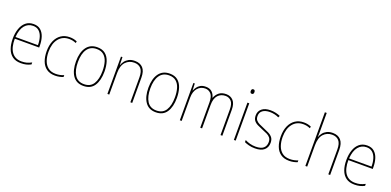

<svg xmlns="http://www.w3.org/2000/svg" viewBox="-0 -1652 5204 2554"><g transform="rotate(20 2601.5 -375.0)"><path d="M253 -538Q315 -538 353 -504.5Q391 -471 408.5 -416Q426 -361 426 -295V-269H81Q80 -146 127.5 -80.5Q175 -15 266 -15Q306 -15 337 -23Q368 -31 407 -51V-23Q375 -6 341.5 2Q308 10 266 10Q192 10 145.5 -24.5Q99 -59 77 -120Q55 -181 55 -261Q55 -338 76.5 -401Q98 -464 142 -501Q186 -538 253 -538ZM253 -513Q181 -513 135.5 -457.5Q90 -402 82 -293H400Q400 -356 384.5 -406Q369 -456 336.5 -484.5Q304 -513 253 -513Z M750 10Q676 10 628.5 -24.5Q581 -59 558.5 -119.5Q536 -180 536 -259Q536 -344 563.5 -406.5Q591 -469 642 -503.5Q693 -538 764 -538Q822 -538 868 -516L862 -492Q838 -503 813.5 -508Q789 -513 764 -513Q671 -513 616.5 -445Q562 -377 562 -260Q562 -190 581.5 -135Q601 -80 642.5 -47.5Q684 -15 751 -15Q781 -15 810.5 -21Q840 -27 865 -38V-12Q844 -3 814 3.5Q784 10 750 10Z M1352 -264Q1352 -139 1303 -64.5Q1254 10 1151 10Q1050 10 999.5 -64.5Q949 -139 949 -265Q949 -393 1002 -465.5Q1055 -538 1154 -538Q1225 -538 1268.5 -502.5Q1312 -467 1332 -405Q1352 -343 1352 -264ZM976 -265Q976 -150 1019 -82.5Q1062 -15 1151 -15Q1241 -15 1283 -81.5Q1325 -148 1325 -264Q1325 -336 1308.5 -392Q1292 -448 1254 -480.5Q1216 -513 1154 -513Q1066 -513 1021 -447.5Q976 -382 976 -265Z M1685 -538Q1759 -538 1800 -494Q1841 -450 1841 -357V0H1815V-352Q1815 -437 1780.5 -475Q1746 -513 1685 -513Q1612 -513 1564 -462Q1516 -411 1516 -305V0H1490V-528H1511L1514 -416H1516Q1525 -446 1546 -474Q1567 -502 1601 -520Q1635 -538 1685 -538Z M2377 -264Q2377 -139 2328 -64.5Q2279 10 2176 10Q2075 10 2024.5 -64.5Q1974 -139 1974 -265Q1974 -393 2027 -465.5Q2080 -538 2179 -538Q2250 -538 2293.5 -502.5Q2337 -467 2357 -405Q2377 -343 2377 -264ZM2001 -265Q2001 -150 2044 -82.5Q2087 -15 2176 -15Q2266 -15 2308 -81.5Q2350 -148 2350 -264Q2350 -336 2333.5 -392Q2317 -448 2279 -480.5Q2241 -513 2179 -513Q2091 -513 2046 -447.5Q2001 -382 2001 -265Z M2978 -538Q3040 -538 3078.5 -496Q3117 -454 3117 -366V0H3091V-364Q3091 -444 3058.5 -478.5Q3026 -513 2978 -513Q2912 -513 2871 -468Q2830 -423 2830 -331V0H2804V-358Q2804 -443 2771 -478Q2738 -513 2690 -513Q2625 -513 2583 -464.5Q2541 -416 2541 -329V0H2515V-528H2535L2539 -431H2541Q2550 -454 2567.5 -479Q2585 -504 2614.5 -521Q2644 -538 2690 -538Q2744 -538 2776.5 -508.5Q2809 -479 2820 -430H2822Q2840 -477 2877.5 -507.5Q2915 -538 2978 -538Z M3294 -722Q3310 -722 3315 -712Q3320 -702 3320 -690Q3320 -677 3314.5 -667.5Q3309 -658 3293 -658Q3279 -658 3273.5 -667.5Q3268 -677 3268 -690Q3268 -702 3273.5 -712Q3279 -722 3294 -722ZM3306 -528V0H3280V-528Z M3753 -130Q3753 -66 3710 -28Q3667 10 3580 10Q3532 10 3492.5 -0.5Q3453 -11 3429 -23V-53Q3462 -35 3500.5 -25Q3539 -15 3580 -15Q3657 -15 3691.5 -46Q3726 -77 3726 -131Q3726 -168 3708.5 -191Q3691 -214 3660 -229Q3629 -244 3590 -259Q3549 -276 3515 -292.5Q3481 -309 3461 -335.5Q3441 -362 3441 -407Q3441 -466 3484 -502Q3527 -538 3606 -538Q3646 -538 3681.5 -529.5Q3717 -521 3744 -509L3732 -484Q3709 -497 3674.5 -505Q3640 -513 3606 -513Q3542 -513 3504.5 -486Q3467 -459 3467 -407Q3467 -370 3484.5 -349Q3502 -328 3531.5 -313.5Q3561 -299 3598 -284Q3638 -267 3673.5 -250Q3709 -233 3731 -205.5Q3753 -178 3753 -130Z M4064 10Q3990 10 3942.5 -24.5Q3895 -59 3872.5 -119.5Q3850 -180 3850 -259Q3850 -344 3877.5 -406.5Q3905 -469 3956 -503.5Q4007 -538 4078 -538Q4136 -538 4182 -516L4176 -492Q4152 -503 4127.5 -508Q4103 -513 4078 -513Q3985 -513 3930.5 -445Q3876 -377 3876 -260Q3876 -190 3895.5 -135Q3915 -80 3956.5 -47.5Q3998 -15 4065 -15Q4095 -15 4124.5 -21Q4154 -27 4179 -38V-12Q4158 -3 4128 3.5Q4098 10 4064 10Z M4318 -495Q4318 -472 4317.5 -455.5Q4317 -439 4316 -420H4318Q4328 -449 4348.5 -476Q4369 -503 4403 -520.5Q4437 -538 4487 -538Q4561 -538 4602 -492.5Q4643 -447 4643 -353V0H4617V-351Q4617 -437 4582 -475Q4547 -513 4486 -513Q4414 -513 4366 -461.5Q4318 -410 4318 -301V0H4292V-760H4318Z M4975 -538Q5037 -538 5075 -504.5Q5113 -471 5130.5 -416Q5148 -361 5148 -295V-269H4803Q4802 -146 4849.5 -80.5Q4897 -15 4988 -15Q5028 -15 5059 -23Q5090 -31 5129 -51V-23Q5097 -6 5063.5 2Q5030 10 4988 10Q4914 10 4867.5 -24.5Q4821 -59 4799 -120Q4777 -181 4777 -261Q4777 -338 4798.5 -401Q4820 -464 4864 -501Q4908 -538 4975 -538ZM4975 -513Q4903 -513 4857.5 -457.5Q4812 -402 4804 -293H5122Q5122 -356 5106.5 -406Q5091 -456 5058.5 -484.5Q5026 -513 4975 -513Z"/></g></svg>

Font: Noto Sans Myanmar UI SemiCondensed Thin
Style: Regular
Weight: 100
Width: 4
Designer: Monotype Design Team
Foundry: Monotype Imaging Inc.
Version: Version 2.103; ttfautohint (v1.8.4.7-5d5b)